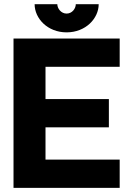

<svg xmlns="http://www.w3.org/2000/svg" viewBox="-20 -909 645 929"><path d="M302.2 -752.4C395 -752.4 457.5 -820.3 457.5 -888.7H346.7C346.7 -868.2 329.6 -843.3 302.2 -843.3C275.4 -843.3 257.3 -868.2 257.3 -888.7H147.5C147.5 -820.3 209.5 -752.4 302.2 -752.4ZM506.8 -429.7H200.2V-585.9H559.1V-722.7H45.4V0H559.1V-136.7H200.2V-293H506.8Z"/></svg>

Font: Giphurs ExtraBold
Style: Regular
Weight: 800
Version: Version 1.000